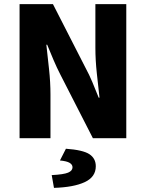

<svg xmlns="http://www.w3.org/2000/svg" viewBox="-20 -671 708 932"><path d="M75 0V-651H237L395 -342Q413 -309 428.5 -272Q444 -235 459 -197H463Q457 -250 450 -315Q443 -380 443 -439V-651H593V0H431L273 -309Q256 -342 240 -379.5Q224 -417 209 -454H205Q211 -400 218 -335.5Q225 -271 225 -213V0ZM242 241 231 179Q289 176 310.5 167Q332 158 332 141Q332 128 318 119.5Q304 111 271 108L300 51Q383 57 414 77.5Q445 98 445 136Q445 188 391.5 213Q338 238 242 241Z"/></svg>

Font: Mada ExtraBold
Style: Regular
Weight: 800
Designer: Khaled Hosny
Version: Version 1.5